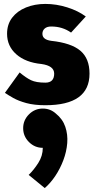

<svg xmlns="http://www.w3.org/2000/svg" viewBox="-20 -528 481 978"><path d="M5 -55 80 -159Q112 -132 138 -119.5Q164 -107 211 -107Q256 -107 256 -153Q256 -193 191 -202Q110 -210 63 -251.5Q16 -293 16 -356Q16 -404 42 -438Q68 -472 112.5 -490Q157 -508 211 -508Q267 -508 322.5 -490.5Q378 -473 417 -444L342 -362Q298 -393 241 -393Q219 -393 207.5 -382.5Q196 -372 196 -356Q196 -326 241 -320Q343 -309 389.5 -269.5Q436 -230 436 -153Q436 8 211 8Q154 8 114 -3Q74 -14 47.5 -29Q21 -44 5 -55ZM198 225Q157 225 127.5 195.5Q98 166 98 125Q98 84 127.5 54.5Q157 25 198 25Q236 25 264 50Q299 78 312.5 117.5Q326 157 322.5 201Q319 245 302.5 288.5Q286 332 261.5 368.5Q237 405 208 430L126 363Q152 338 175 302Q198 266 198 225Z"/></svg>

Font: Epunda Sans Black
Style: Regular
Weight: 900
Designer: Simon Atzbach
Foundry: typofactur
Version: Version 2.204; ttfautohint (v1.8.4.7-5d5b)